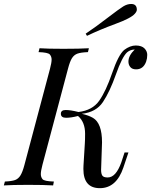

<svg xmlns="http://www.w3.org/2000/svg" viewBox="-53 -957 780 991"><path d="M225.1 -20 221.2 0Q174.8 -2.9 92.8 -2.9Q10.7 -2.9 -33.2 0L-27.8 -20Q7.3 -21.5 24.9 -27.8Q42 -34.2 52.7 -51.8Q63.5 -69.3 73.2 -106L205.1 -602.1Q213.4 -633.8 213.4 -649.4Q213.4 -665 204.1 -675.8Q194.8 -686.5 146 -688L150.9 -708Q191.9 -705.1 274.9 -705.1Q357.9 -705.1 405.8 -708L400.9 -688Q364.3 -686.5 346.7 -680.2Q329.1 -673.8 318.4 -656.7Q307.6 -639.6 297.9 -602.1L166 -106Q157.7 -74.2 157.7 -58.6Q157.7 -43 166.5 -32.2Q175.3 -21.5 225.1 -20ZM609.9 -639.2Q609.9 -669.9 642.1 -701.2H639.2Q619.1 -700.2 603 -687Q577.1 -663.1 545.4 -573.2Q513.7 -483.4 478.5 -430.7Q443.4 -377.9 369.1 -369.6Q405.3 -361.3 426.8 -348.6Q473.6 -321.3 473.6 -222.2L469.2 -91.8L468.8 -80.1Q468.8 -60.5 475.1 -50.8Q481.4 -41 502.9 -41Q545.4 -41 573.2 -119.1L589.8 -169.9H609.9L584 -92.8Q547.9 14.2 462.4 14.2Q377.4 14.2 377.4 -85Q377.4 -96.2 377.9 -102.1L384.8 -214.8Q386.2 -235.4 386.2 -266.6Q386.2 -327.1 349.6 -358.4Q314.5 -349.1 288.1 -349.1Q261.7 -349.1 261.2 -369.1Q260.7 -389.2 286.1 -389.2Q311.5 -389.2 352.1 -378.9Q424.3 -387.7 459 -437Q493.7 -486.3 525.9 -580.1Q558.1 -673.8 587.9 -699.2Q618.2 -722.2 648.4 -722.2Q678.7 -721.7 692.9 -707Q707 -692.4 707 -673.8Q707 -655.3 701.2 -638.7Q686.5 -598.6 648.9 -599.1Q629.4 -599.1 619.6 -610.8Q609.9 -622.6 609.9 -639.2ZM624 -936.5Q653.3 -936.5 653.3 -906.7Q653.3 -897.5 642.6 -885.7Q622.6 -862.8 542.5 -833.5Q461.9 -803.7 396 -772L389.2 -783.2Q442.4 -818.8 502.4 -865.2Q562.5 -911.1 583 -923.8Q603.5 -936.5 624 -936.5Z"/></svg>

Font: PlayfairDisplay-Italic
Style: Italic
Weight: 400
Italic angle: -14°
Designer: Claus Eggers Sørensen
Foundry: Claus Eggers Sørensen
Version: Version 1.002;PS 001.002;hotconv 1.0.70;makeotf.lib2.5.58329